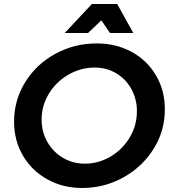

<svg xmlns="http://www.w3.org/2000/svg" viewBox="-20 -925 855 955"><path d="M643 -761H527L484 -824L418 -761H302L437 -905H563ZM800 -381Q800 -274 744 -184.5Q688 -95 593.5 -42.5Q499 10 389 10Q292 10 214.5 -33.5Q137 -77 93.5 -152Q50 -227 50 -320Q50 -427 105.5 -516.5Q161 -606 255.5 -657.5Q350 -709 461 -709Q558 -709 635.5 -666.5Q713 -624 756.5 -549Q800 -474 800 -381ZM187 -330Q187 -269 215.5 -219Q244 -169 293 -140Q342 -111 402 -111Q470 -111 529.5 -146Q589 -181 625 -241Q661 -301 661 -371Q661 -432 633.5 -482Q606 -532 558 -560.5Q510 -589 451 -589Q382 -589 321 -554Q260 -519 223.5 -459.5Q187 -400 187 -330Z"/></svg>

Font: TypoPRO Montserrat Alternates
Style: Italic
Weight: 500
Italic angle: -11.3°
Designer: Julieta Ulanovsky
Foundry: Julieta Ulanovsky
Version: Version 6.001